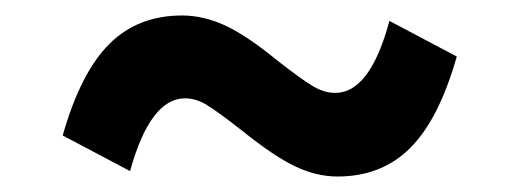

<svg xmlns="http://www.w3.org/2000/svg" viewBox="-20 -479 672 248"><path d="M148 -258 61 -304Q84 -385 121 -422Q158 -459 215 -459Q243 -459 271 -446Q299 -433 338 -401Q370 -376 384.5 -367.5Q399 -359 413 -359Q458 -359 483 -452L570 -406Q547 -325 510 -288Q473 -251 416 -251Q389 -251 361.5 -264Q334 -277 293 -310Q261 -335 247 -343.5Q233 -352 219 -352Q174 -352 148 -258Z"/></svg>

Font: Wix Madefor Text SemiBold
Style: Regular
Weight: 600
Designer: Dalton Maag Ltd
Foundry: Dalton Maag Ltd
Version: Version 3.100